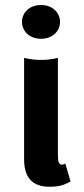

<svg xmlns="http://www.w3.org/2000/svg" viewBox="-20 -728 332 757"><path d="M216.7 -641.7C216.7 -678.3 186.7 -708.3 141.7 -708.3C96.7 -708.3 66.7 -678.3 66.7 -641.7C66.7 -605 96.7 -575 141.7 -575C186.7 -575 216.7 -605 216.7 -641.7ZM208.3 -116.7V-500C208.3 -500 180 -491.7 141.7 -491.7C103.3 -491.7 75 -500 75 -500V-100C75 -35 101.7 8.3 175 8.3C222.5 8.3 240 -3.3 258.3 -12.5L237.5 -83.3C237.5 -83.3 228.3 -76.7 220.8 -79.2C211.7 -82.5 208.3 -90 208.3 -116.7Z"/></svg>

Font: BoonHome
Style: Bold
Weight: 700
Designer: Sungsit Sawaiwan
Foundry: Sungsit Sawaiwan
Version: Version 0.2